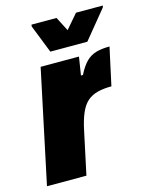

<svg xmlns="http://www.w3.org/2000/svg" viewBox="-119 -767 654 837"><g transform="rotate(-15 207.5 -349.0)"><path d="M-12 0 96 -510H269L256 -428H265Q283 -464 302.5 -483.5Q322 -503 347.5 -510.5Q373 -518 409 -518L372 -348Q336 -348 309 -341Q282 -334 263 -317.5Q244 -301 230.5 -270.5Q217 -240 207 -192L166 0ZM154 -563 104 -690 105 -698H218L251 -634L306 -698H427L425 -690L321 -563Z"/></g></svg>

Font: Saira SemiCondensed Black
Style: Italic
Weight: 900
Width: 4
Italic angle: -12°
Designer: Hector Gatti with collaboration of the Omnibus-Type team
Foundry: Omnibus-Type
Version: Version 1.101